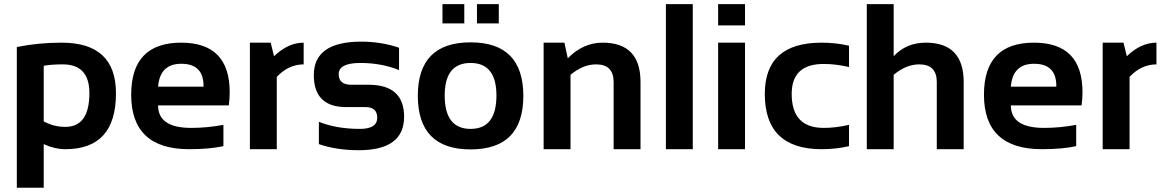

<svg xmlns="http://www.w3.org/2000/svg" viewBox="-20 -718 5598 924"><path d="M190.4 -133.8Q238.8 -107.4 294.4 -107.4Q410.2 -107.4 410.2 -270Q410.2 -408.2 282.2 -408.2Q227.1 -408.2 190.4 -401.4ZM61 -491.7Q163.1 -512.7 276.9 -512.7Q538.1 -512.7 538.1 -269Q538.1 0 294.9 0Q243.2 0 190.4 -24.4V185.5H61Z M852.1 -512.7Q1085.4 -512.7 1085.4 -274.4Q1085.4 -242.7 1081.1 -210.9H740.7Q740.7 -102.5 899.9 -102.5Q977.5 -102.5 1055.2 -117.2V-14.6Q987.3 0 890.1 0Q611.3 0 611.3 -262.2Q611.3 -512.7 852.1 -512.7ZM740.7 -300.8H959.5V-304.7Q959.5 -411.1 852.1 -411.1Q749.5 -411.1 740.7 -300.8Z M1182.6 0V-512.7H1282.7L1298.8 -447.3Q1366.2 -512.7 1441.4 -512.7V-408.2Q1369.1 -408.2 1312 -348.1V0Z M1514.6 -24.4V-131.8Q1600.1 -97.7 1711.9 -97.7Q1795.4 -97.7 1795.4 -151.4Q1795.4 -202.6 1739.3 -202.6H1646.5Q1490.2 -202.6 1490.2 -356.4Q1490.2 -517.6 1718.3 -517.6Q1814.9 -517.6 1900.4 -488.3V-380.9Q1814.9 -415 1714.8 -415Q1609.9 -415 1609.9 -361.3Q1609.9 -310.1 1670.9 -310.1H1753.9Q1924.8 -310.1 1924.8 -156.2Q1924.8 4.9 1707 4.9Q1600.1 4.9 1514.6 -24.4Z M2244.6 -97.7Q2369.1 -97.7 2369.1 -258.3Q2369.1 -415 2244.6 -415Q2120.1 -415 2120.1 -258.3Q2120.1 -97.7 2244.6 -97.7ZM1990.7 -256.3Q1990.7 -514.2 2244.6 -514.2Q2498.5 -514.2 2498.5 -256.3Q2498.5 1 2244.6 1Q1991.7 1 1990.7 -256.3ZM2380.4 -698.2V-605.5H2275.4V-698.2ZM2214.4 -698.2V-605.5H2109.4V-698.2Z M2596.2 0V-512.7H2696.3L2712.4 -437.5Q2786.1 -512.7 2880.4 -512.7Q3062.5 -512.7 3062.5 -323.2V0H2933.1V-323.2Q2933.1 -408.2 2848.6 -408.2Q2785.6 -408.2 2725.6 -357.9V0Z M3314 -698.2V0H3184.6V-698.2Z M3565.4 -698.2V-595.7H3436V-698.2ZM3565.4 -512.7V0H3436V-512.7Z M4065.9 -14.6Q4002.4 0 3934.1 0Q3660.6 0 3660.6 -266.1Q3660.6 -512.7 3934.1 -512.7Q4002.4 -512.7 4065.9 -498V-395.5Q4002.4 -410.2 3943.8 -410.2Q3790 -410.2 3790 -266.1Q3790 -102.5 3943.8 -102.5Q4002.4 -102.5 4065.9 -117.2Z M4151.4 0V-698.2H4280.8V-447.3Q4341.3 -512.7 4435.5 -512.7Q4617.7 -512.7 4617.7 -323.2V0H4488.3V-323.2Q4488.3 -408.2 4403.8 -408.2Q4340.8 -408.2 4280.8 -357.9V0Z M4956.1 -512.7Q5189.5 -512.7 5189.5 -274.4Q5189.5 -242.7 5185.1 -210.9H4844.7Q4844.7 -102.5 5003.9 -102.5Q5081.5 -102.5 5159.2 -117.2V-14.6Q5091.3 0 4994.1 0Q4715.3 0 4715.3 -262.2Q4715.3 -512.7 4956.1 -512.7ZM4844.7 -300.8H5063.5V-304.7Q5063.5 -411.1 4956.1 -411.1Q4853.5 -411.1 4844.7 -300.8Z M5286.6 0V-512.7H5386.7L5402.8 -447.3Q5470.2 -512.7 5545.4 -512.7V-408.2Q5473.1 -408.2 5416 -348.1V0Z"/></svg>

Font: SansationBold
Style: Bold
Weight: 700
Designer: Bernd Montag
Version: Version 1.301